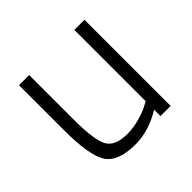

<svg xmlns="http://www.w3.org/2000/svg" viewBox="-132 -639 788 788"><g transform="rotate(-45 262.5 -245.0)"><path d="M391 -500H450V0H391V-37Q314 10 237 10Q135 10 102.5 -42Q70 -94 70 -239V-500H129V-240Q129 -124 150.5 -84Q172 -44 244 -44Q279 -44 316 -54.5Q353 -65 372 -76L391 -86Z"/></g></svg>

Font: Titillium Web Light
Style: Regular
Weight: 300
Version: Version 1.002;PS 57.000;hotconv 1.0.70;makeotf.lib2.5.55311